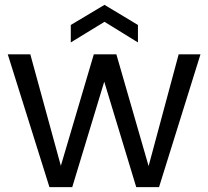

<svg xmlns="http://www.w3.org/2000/svg" viewBox="-20 -772 860 792"><path d="M807 -548 636 0H542L410 -435L278 0H184L12 -548H105L231 -88L367 -548H460L593 -87L717 -548ZM411 -682 272 -597V-669L411 -752L549 -669V-597Z"/></svg>

Font: MSTAGE
Style: Regular
Weight: 400
Designer: Ninad Kale (Devanagari), Jonny Pinhorn (Latin)
Foundry: Indian Type Foundry
Version: 4.004